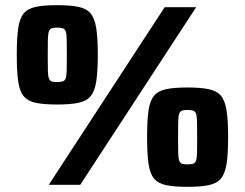

<svg xmlns="http://www.w3.org/2000/svg" viewBox="-20 -716 949 744"><path d="M169 0 618 -688H740L291 0ZM201 -311Q150 -311 119 -317.5Q88 -324 72 -343Q56 -362 50.5 -400.5Q45 -439 45 -504Q45 -568 50.5 -606.5Q56 -645 72 -664Q88 -683 119 -689.5Q150 -696 201 -696Q252 -696 283.5 -689.5Q315 -683 331 -664Q347 -645 353 -606.5Q359 -568 359 -504Q359 -439 353 -400.5Q347 -362 331 -343Q315 -324 283.5 -317.5Q252 -311 201 -311ZM201 -398Q215 -398 223 -400.5Q231 -403 234.5 -412.5Q238 -422 238.5 -443.5Q239 -465 239 -503Q239 -542 238.5 -563.5Q238 -585 234.5 -594.5Q231 -604 223 -606.5Q215 -609 201 -609Q188 -609 180.5 -606.5Q173 -604 169.5 -594.5Q166 -585 165.5 -563.5Q165 -542 165 -503Q165 -465 165.5 -443.5Q166 -422 169.5 -412.5Q173 -403 180.5 -400.5Q188 -398 201 -398ZM706 8Q655 8 624 1.5Q593 -5 577 -24Q561 -43 555.5 -81.5Q550 -120 550 -185Q550 -249 555.5 -287.5Q561 -326 577 -345Q593 -364 624 -370.5Q655 -377 706 -377Q757 -377 788.5 -370.5Q820 -364 836 -345Q852 -326 858 -287.5Q864 -249 864 -185Q864 -120 858 -81.5Q852 -43 836 -24Q820 -5 788.5 1.5Q757 8 706 8ZM706 -79Q720 -79 728 -81.5Q736 -84 739.5 -93.5Q743 -103 743.5 -124.5Q744 -146 744 -184Q744 -223 743.5 -244.5Q743 -266 739.5 -275.5Q736 -285 728 -287.5Q720 -290 706 -290Q693 -290 685.5 -287.5Q678 -285 674.5 -275.5Q671 -266 670.5 -244.5Q670 -223 670 -184Q670 -146 670.5 -124.5Q671 -103 674.5 -93.5Q678 -84 685.5 -81.5Q693 -79 706 -79Z"/></svg>

Font: Saira Thin Black
Style: Regular
Weight: 900
Version: Version 1.101